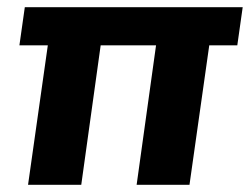

<svg xmlns="http://www.w3.org/2000/svg" viewBox="-20 -514 695 534"><path d="M640 -388H562L507 0H360L414 -388H260L206 0H58L113 -388H34L49 -494H655Z"/></svg>

Font: Exo 2.0
Style: Bold Italic
Weight: 700
Italic angle: -8°
Designer: Natanael Gama
Version: Version 1.001;PS 001.001;hotconv 1.0.70;makeotf.lib2.5.58329